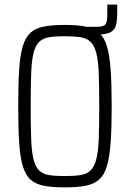

<svg xmlns="http://www.w3.org/2000/svg" viewBox="-20 -804 563 832"><path d="M349 -654V-688H402Q431 -688 438 -700Q445 -712 445 -740V-784H488V-749Q488 -721 484.5 -702.5Q481 -684 470.5 -673Q460 -662 441.5 -658Q423 -654 392 -654ZM260 8Q207 8 170.5 1Q134 -6 112 -26Q90 -46 78.5 -85Q67 -124 63 -187Q59 -250 59 -344Q59 -438 63 -501Q67 -564 78.5 -603Q90 -642 112 -662Q134 -682 170.5 -689Q207 -696 260 -696Q315 -696 351 -689Q387 -682 409.5 -662Q432 -642 443.5 -603Q455 -564 459.5 -501Q464 -438 464 -344Q464 -250 459.5 -187Q455 -124 443.5 -85Q432 -46 409.5 -26Q387 -6 351 1Q315 8 260 8ZM260 -41Q302 -41 329.5 -45.5Q357 -50 373 -66Q389 -82 397.5 -115Q406 -148 408 -203.5Q410 -259 410 -344Q410 -429 408 -484.5Q406 -540 397.5 -573Q389 -606 373 -622Q357 -638 329.5 -642.5Q302 -647 260 -647Q219 -647 192 -642.5Q165 -638 149 -622Q133 -606 125 -573Q117 -540 115 -484.5Q113 -429 113 -344Q113 -259 115 -203.5Q117 -148 125 -115Q133 -82 149 -66Q165 -50 192 -45.5Q219 -41 260 -41Z"/></svg>

Font: Saira Condensed Light
Style: Regular
Weight: 300
Width: 3
Designer: Hector Gatti with collaboration of the Omnibus-Type team
Foundry: Omnibus-Type
Version: Version 1.101